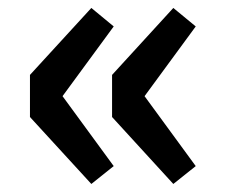

<svg xmlns="http://www.w3.org/2000/svg" viewBox="-20 -525 569 478"><path d="M207.4 -67 263.1 -111.5 135.7 -285.6 263.1 -459.2 207.4 -505.2 54.6 -338.5V-233.7ZM411.5 -67 467.3 -111.5 339.9 -285.6 467.3 -459.2 411.5 -505.2 259 -338.5V-233.7Z"/></svg>

Font: Source Han Sans JP VF
Style: Regular
Weight: 250
Designer: Ryoko NISHIZUKA 西塚涼子 (kana, bopomofo & ideographs); Paul D. Hunt (Latin, Greek & Cyrillic); Sandoll Communications 산돌커뮤니
Foundry: Adobe
Version: Version 2.004;hotconv 1.0.118;makeotfexe 2.5.65603